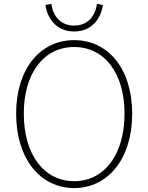

<svg xmlns="http://www.w3.org/2000/svg" viewBox="-20 -943 754 976"><path d="M357 13C529 13 652 -136 652 -365C652 -594 529 -739 357 -739C185 -739 62 -594 62 -365C62 -136 185 13 357 13ZM357 -22C204 -22 101 -157 101 -365C101 -573 204 -704 357 -704C510 -704 613 -573 613 -365C613 -157 510 -22 357 -22ZM357 -783C453 -783 495 -857 503 -918L473 -923C465 -866 430 -813 357 -813C284 -813 249 -866 241 -923L211 -918C219 -857 261 -783 357 -783Z"/></svg>

Font: Noto Sans T Chinese Thin
Style: Regular
Weight: 100
Designer: Ryoko NISHIZUKA (kana & ideographs); Paul D. Hunt (Latin, Greek & Cyrillic); Wenlong ZHANG (bopomofo); Sandoll Communica
Foundry: Adobe Systems Incorporated
Version: Version 1.000;PS 1;hotconv 1.0.78;makeotf.lib2.5.61930